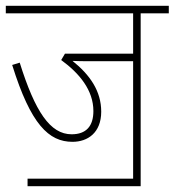

<svg xmlns="http://www.w3.org/2000/svg" viewBox="-20 -642 602 662"><path d="M75 -26V0H465V-596H562V-622H0V-596H439V-457H204L191 -435C254 -389 302 -331 302 -259C302 -207 277 -179 227 -179C153 -179 101 -257 48 -426L22 -418C86 -213 148 -153 230 -153C282 -153 329 -184 329 -257C329 -328 290 -384 230 -432C248 -431 268 -431 287 -431H439V-26Z"/></svg>

Font: Noto Sans Devanagari Condensed Thin
Style: Regular
Weight: 100
Width: 3
Designer: Jelle Bosma - Monotype Design Team
Foundry: Monotype Imaging Inc.
Version: Version 2.004